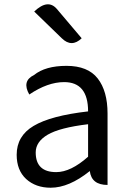

<svg xmlns="http://www.w3.org/2000/svg" viewBox="-20 -865 604 898"><path d="M217 13Q147 13 102 -28Q58 -69 58 -141Q58 -229 137 -276Q217 -324 392 -344Q392 -481 280 -481Q203 -481 117 -423Q81 -486 139 -514Q192 -557 291 -557Q391 -557 437 -498Q483 -439 483 -334V0Q408 0 400 -65Q303 13 217 13ZM243 -60Q311 -60 392 -132V-284Q259 -268 203 -235Q147 -202 147 -152Q147 -60 243 -60ZM362 -686Q315 -641 269 -686L140 -811Q204 -872 246 -823L362 -686Z"/></svg>

Font: Swei Toothpaste CJK TC
Style: Regular
Weight: 400
Version: Version 1.0